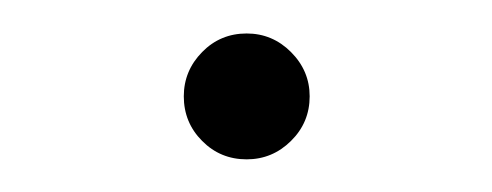

<svg xmlns="http://www.w3.org/2000/svg" viewBox="-20 -574 300 117"><path d="M130.3 -476.9Q114.3 -476.9 103.2 -488.1Q92 -499.3 92 -515.3Q92 -530.9 103.2 -542.3Q114.3 -553.6 130.3 -553.6Q146 -553.6 157.3 -542.3Q168.7 -530.9 168.7 -515.3Q168.7 -499.3 157.3 -488.1Q146 -476.9 130.3 -476.9Z"/></svg>

Font: Inter Extra Light BETA
Style: Regular
Weight: 200
Designer: Rasmus Andersson
Foundry: rsms
Version: Version 3.011;git-f93a4a705